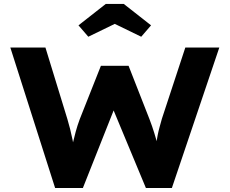

<svg xmlns="http://www.w3.org/2000/svg" viewBox="-20 -937 1145 957"><path d="M254.7 0 31.5 -700H206.5L316 -343Q323 -319.5 329.6 -293.5Q336.2 -267.6 341.4 -241.5Q346.6 -215.4 350.8 -192.4Q354.9 -169.4 356.6 -153.8L329.1 -154.2Q334.6 -187.5 341.6 -218Q348.7 -248.6 357.2 -279.9Q365.7 -311.3 377.3 -342.5L482.9 -608.9H620.9L724.9 -343.5Q738.1 -309.3 748.4 -276Q758.7 -242.8 765.8 -213.4Q772.9 -184.1 774.8 -158.1L750.1 -155.1Q752.3 -172.3 754.3 -189.7Q756.4 -207.1 759.3 -225.9Q762.3 -244.7 766 -263.8Q769.7 -283 775.4 -303.5Q781.1 -323.9 787 -345.3L903.7 -700H1073.1L836.7 0H707.2L534.1 -416L557.4 -414.3L393.1 0ZM420.2 -753.9 371.2 -810.7 507.2 -917.4H596.9L732.9 -810.7L683.9 -753.9L537.3 -825.2H566.9Z"/></svg>

Font: Lexend Exa
Style: Regular
Weight: 400
Designer: Bonnie Shaver-Troup, Thomas Jockin
Foundry: Lexend
Version: Version 1.007